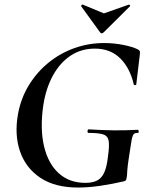

<svg xmlns="http://www.w3.org/2000/svg" viewBox="-20 -829 673 861"><path d="M330 12Q226 12 160.5 -32Q95 -76 69.5 -151Q44 -226 61 -319Q74 -389 109.5 -447Q145 -505 197 -547.5Q249 -590 313 -613Q377 -636 447 -636Q491 -636 533.5 -627.5Q576 -619 599 -607Q606 -603 607 -599Q608 -595 607 -584L591 -450Q590 -447 585.5 -447Q581 -447 580 -450Q563 -524 519 -567.5Q475 -611 405 -611Q345 -611 297.5 -580Q250 -549 218 -491.5Q186 -434 174 -356Q159 -251 177.5 -173Q196 -95 243.5 -52Q291 -9 363 -9Q395 -9 415.5 -19.5Q436 -30 447.5 -55.5Q459 -81 464 -126Q471 -174 467.5 -196.5Q464 -219 443.5 -226Q423 -233 377 -233Q372 -233 372.5 -241Q373 -249 377 -249Q438 -245 489.5 -244.5Q541 -244 598 -247Q601 -247 602 -240Q603 -233 598 -233Q585 -234 579 -226.5Q573 -219 569 -194Q565 -169 557 -116Q552 -83 551 -67Q550 -51 549.5 -43.5Q549 -36 547 -28Q546 -22 544 -20Q542 -18 536 -16Q485 -4 431 4Q377 12 330 12ZM428 -685 344 -801Q343 -803 346 -806.5Q349 -810 352 -808L446 -769L557 -808Q559 -809 562 -806Q565 -803 563 -801L446 -685Q435 -674 428 -685Z"/></svg>

Font: Cormorant Light
Style: Bold Italic
Weight: 700
Italic angle: -10°
Version: Version 4.000